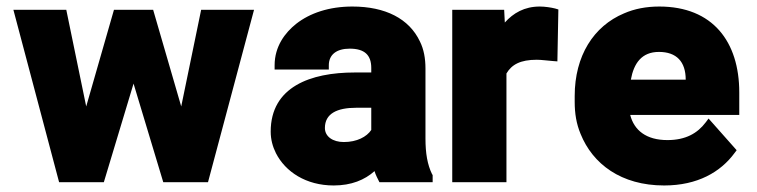

<svg xmlns="http://www.w3.org/2000/svg" viewBox="-20 -558 2318 588"><path d="M21 -528 161 0H298L389 -302L480 0H617L758 -528H596L535 -232L449 -528H329L244 -232L183 -528Z M809 -155C809 -131 815 -109 825 -89C854 -32 917 10 1002 10C1056 10 1097 -7 1127 -34C1130 -23 1137 -10 1142 0H1305V-22L1303 -25C1289 -54 1283 -88 1283 -134V-348C1283 -379 1278 -407 1266 -431C1233 -501 1160 -538 1059 -538C988 -538 929 -518 887 -485C853 -458 821 -416 821 -358V-345H987V-358C987 -391 1011 -409 1051 -409C1097 -409 1117 -389 1117 -350V-336H1066C931 -336 809 -292 809 -155ZM975 -166C975 -210 1012 -228 1071 -228H1117V-160C1103 -139 1073 -123 1033 -123C999 -123 975 -140 975 -166Z M1365 0H1531V-333C1547 -360 1573 -375 1624 -375C1638 -375 1659 -372 1674 -371L1687 -370L1690 -529L1680 -532C1668 -535 1649 -538 1633 -538C1586 -538 1552 -518 1526 -489L1524 -528H1365Z M1740 -246C1740 -211 1745 -179 1758 -148C1795 -56 1882 10 2014 10C2116 10 2187 -31 2230 -90L2236 -98L2150 -195L2141 -183C2116 -150 2080 -129 2024 -129C1959 -129 1922 -159 1910 -206H2244V-275C2244 -430 2163 -538 1999 -538C1959 -538 1923 -531 1891 -517C1798 -478 1740 -387 1740 -264ZM1912 -314C1921 -364 1945 -399 1998 -399C2052 -399 2080 -369 2080 -314Z"/></svg>

Font: Asimov Pro
Style: Ult
Weight: 900
Designer: Google
Version: Version 2.000980; 2014